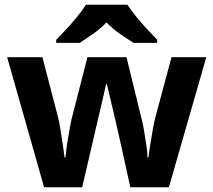

<svg xmlns="http://www.w3.org/2000/svg" viewBox="-20 -786 896 806"><path d="M485 -191Q481 -208 473.5 -241.5Q466 -275 457 -313.5Q448 -352 440 -384.5Q432 -417 429 -432H425Q422 -417 414.5 -384.5Q407 -352 398 -313.5Q389 -275 381 -241Q373 -207 369 -189L325 0H165L10 -546H158L221 -304Q228 -279 233.5 -244Q239 -209 244 -176.5Q249 -144 251 -125H255Q256 -139 259 -162.5Q262 -186 266.5 -211Q271 -236 274.5 -256.5Q278 -277 280 -284L347 -546H511L575 -284Q579 -270 584.5 -239Q590 -208 594.5 -176Q599 -144 599 -125H603Q605 -142 610 -174.5Q615 -207 621.5 -243Q628 -279 635 -304L700 -546H846L689 0H527ZM515 -766Q529 -744 551.5 -716.5Q574 -689 598 -663Q622 -637 640 -619V-606H541Q515 -622 484 -643.5Q453 -665 427 -692Q401 -665 371 -644Q341 -623 315 -606H216V-619Q235 -638 258.5 -663.5Q282 -689 304.5 -716.5Q327 -744 341 -766Z"/></svg>

Font: Noto Sans Tai Tham
Style: Bold
Weight: 700
Designer: Monotype Design Team 2013. Revised by David WIlliams 2020
Foundry: Monotype Imaging Inc.
Version: Version 2.002; ttfautohint (v1.8.4.7-5d5b)